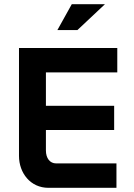

<svg xmlns="http://www.w3.org/2000/svg" viewBox="-20 -900 640 920"><path d="M71 -670V-153C71 -71 126 0 212 0H538V-117H249C219 -117 200 -142 200 -179V-277H527V-393H200V-553H542V-670ZM255 -756H351L483 -880H324Z"/></svg>

Font: LT Wave Mono Bold
Style: Regular
Weight: 700
Designer: Daniel Lyons
Version: Version 2.5 (Glyphs App)